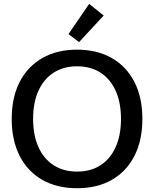

<svg xmlns="http://www.w3.org/2000/svg" viewBox="-20 -976 809 1008"><path d="M384.8 12.2Q278.8 12.2 201.7 -32Q124.5 -76.2 83 -158Q41.5 -239.7 41.5 -351.6Q41.5 -463.9 83 -545.2Q124.5 -626.5 201.7 -670.9Q278.8 -715.3 384.8 -715.3Q490.2 -715.3 567.4 -670.9Q644.5 -626.5 686 -545.2Q727.5 -463.9 727.5 -351.6Q727.5 -239.7 686 -158Q644.5 -76.2 567.4 -32Q490.2 12.2 384.8 12.2ZM384.3 -75.2Q456.1 -75.2 507.8 -108.6Q559.6 -142.1 587.4 -204.3Q615.2 -266.6 615.2 -351.6Q615.2 -437 587.4 -499Q559.6 -561 507.8 -594.5Q456.1 -627.9 384.3 -627.9Q313.5 -627.9 261.5 -594.5Q209.5 -561 181.6 -499Q153.8 -437 153.8 -351.6Q153.8 -266.6 181.6 -204.3Q209.5 -142.1 261.5 -108.6Q313.5 -75.2 384.3 -75.2ZM395 -754.9 339.4 -796.9 448.2 -955.6 524.4 -894.5Z"/></svg>

Font: Schibsted Grotesk Medium
Style: Regular
Weight: 500
Designer: Bakken & Baeck AS, Henrik Kongsvoll
Foundry: Schibsted ASA
Version: Version 1.100;gftools[0.9.25]